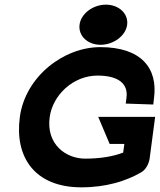

<svg xmlns="http://www.w3.org/2000/svg" viewBox="-20 -792 685 823"><path d="M411 -600C466 -600 519 -638 525 -686C531 -734 489 -772 434 -772C379 -772 327 -734 321 -686C315 -638 356 -600 411 -600ZM401 -291 450 -175H513L508 -138C467 -122 412 -112 345 -112C264 -112 177 -172 193 -290C206 -385 294 -468 398 -468C485 -468 531 -435 522 -372L519 -348L637 -344L640 -370C658 -501 584 -590 410 -590C252 -590 88 -463 65 -290C42 -118 129 11 329 11C435 11 520 -16 583 -52C618 -71 622 -116 622 -116V-117L645 -291Z"/></svg>

Font: Charger
Style: HemiRT
Weight: 900
Designer: Jasper
Foundry: Cannot Into Space Fonts
Version: Version 0.99